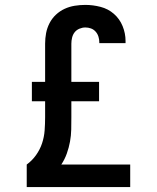

<svg xmlns="http://www.w3.org/2000/svg" viewBox="-20 -763 640 783"><path d="M89 0V-92Q111 -108 127 -130.5Q143 -153 151.5 -178.5Q160 -204 162 -231Q164 -258 164 -285V-350H110V-429H164V-585Q164 -607 168 -628Q172 -649 182 -668.5Q192 -688 208 -703Q224 -718 243.5 -727Q263 -736 284.5 -739.5Q306 -743 328 -743Q359 -743 390 -735Q421 -727 444.5 -706.5Q468 -686 480 -656.5Q492 -627 492 -596Q492 -594 492 -591.5Q492 -589 492 -587H385Q385 -588 385 -589Q385 -590 385 -591Q385 -602 381.5 -613.5Q378 -625 370 -634Q362 -643 351 -647Q340 -651 328 -651Q316 -651 304 -646Q292 -641 284.5 -631.5Q277 -622 274 -609.5Q271 -597 271 -585V-429H384V-350H271V-285Q271 -260 270.5 -235Q270 -210 265.5 -185.5Q261 -161 252.5 -137Q244 -113 230 -92H511V0Z"/></svg>

Font: Iosevka Curly Slab SmBdEx
Style: Regular
Weight: 600
Width: 7
Monospace: yes
Designer: Belleve Invis
Foundry: Belleve Invis
Version: Version 11.1.0; ttfautohint (v1.8.3)